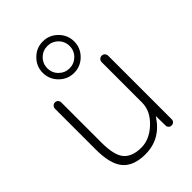

<svg xmlns="http://www.w3.org/2000/svg" viewBox="-232 -896 1010 1010"><g transform="rotate(-45 273.0 -391.0)"><path d="M240 10Q154 10 113.5 -37Q73 -84 73 -193V-496Q73 -506 80 -513Q87 -520 97 -520Q107 -520 113.5 -513Q120 -506 120 -496V-198Q120 -101 152 -65.5Q184 -30 250 -30Q311 -30 365.5 -81.5Q420 -133 420 -195V-496Q420 -506 427 -513Q434 -520 444 -520Q454 -520 461 -513Q468 -506 468 -496V-23Q468 -13 461.5 -6.5Q455 0 445 0Q435 0 428.5 -6.5Q422 -13 422 -23L421 -91Q421 -92 420 -92Q418 -92 418 -90Q353 10 240 10ZM336.5 -616Q361 -640 361 -675Q361 -710 336.5 -734Q312 -758 278 -758Q244 -758 219.5 -734Q195 -710 195 -675Q195 -640 219.5 -616Q244 -592 278 -592Q312 -592 336.5 -616ZM195.5 -592.5Q161 -627 161 -675Q161 -723 195.5 -757.5Q230 -792 278 -792Q326 -792 360.5 -757.5Q395 -723 395 -675Q395 -627 360.5 -592.5Q326 -558 278 -558Q230 -558 195.5 -592.5Z"/></g></svg>

Font: Rounded Mplus 1c Light
Style: Regular
Weight: 300
Version: Version 1.059.20150529